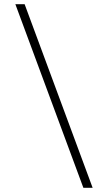

<svg xmlns="http://www.w3.org/2000/svg" viewBox="-20 -750 460 912"><path d="M376 142 53 -730H97L420 142Z"/></svg>

Font: Arima ExtraLight
Style: Regular
Weight: 250
Designer: Joana Correia and Natanael Gama
Foundry: NDISCOVER
Version: Version 1.101;gftools[0.9.23]